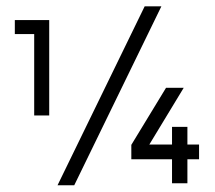

<svg xmlns="http://www.w3.org/2000/svg" viewBox="-20 -566 663 593"><path d="M426.8 -546.4H478.4L209.3 6.2H157.7ZM511.3 -119.6V-174.2H558.8V-119.6H594.8V-74.2H558.8V0H511.3V-74.2H385.6V-118.6L492.8 -294.8H547.4L441.2 -119.6ZM25.8 -504.1H132V-209.3H85.6V-460.8H25.8Z"/></svg>

Font: NATS
Style: Regular
Weight: 400
Designer: Purushoth Kumar Guthula
Foundry: Silicon Andhra, USA.
Version: Version 1.0.4; ttfautohint (v1.2.25-373a) -l 7 -r 28 -G 50 -